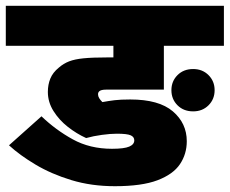

<svg xmlns="http://www.w3.org/2000/svg" viewBox="-20 -642 792 662"><path d="M383 -181Q361 -181 331.5 -177Q302 -173 277 -166Q244 -181 214 -204.5Q184 -228 164.5 -259Q145 -290 145 -325Q145 -350 153.5 -371Q162 -392 183 -409Q199 -423 218.5 -430.5Q238 -438 268.5 -441Q299 -444 348 -444H371V-484H0V-622H752V-484H545V-333H346Q328 -333 322 -327Q318 -323 318 -317Q318 -310 322 -303.5Q326 -297 333 -290Q355 -294 375 -296.5Q395 -299 429 -299Q528 -299 576 -258Q624 -217 624 -155Q624 -111 600.5 -76Q577 -41 523 -20.5Q469 0 376 0Q295 0 226 -21Q157 -42 102.5 -74.5Q48 -107 11 -141L123 -241Q172 -194 231 -161.5Q290 -129 366 -129Q408 -129 425.5 -136.5Q443 -144 443 -158Q443 -170 430.5 -175.5Q418 -181 383 -181ZM571 -331Q571 -362 592 -383Q613 -404 646 -404Q678 -404 699 -383Q720 -362 720 -331Q720 -300 699 -279Q678 -258 646 -258Q613 -258 592 -279Q571 -300 571 -331Z"/></svg>

Font: Noto Sans Devanagari UI Black
Style: Regular
Weight: 900
Designer: Jelle Bosma - Monotype Design Team
Foundry: Monotype Imaging Inc.
Version: Version 2.003; ttfautohint (v1.8.4.7-5d5b)